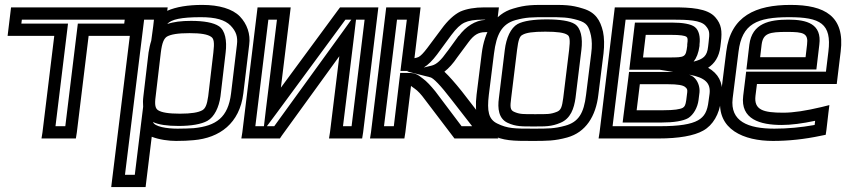

<svg xmlns="http://www.w3.org/2000/svg" viewBox="-20 -539 3446 782"><path d="M533 -418 541 -484 544 -509H519H50H25L22 -484L14 -418L11 -393H36H201L153 0L149 25H174H264H289L293 0L341 -393H505H530L533 -418ZM486 -443H322H297L294 -418L246 -25H206L254 -418L257 -443H232H67L69 -459H488L486 -443Z M697 35C724 35 748 34 768 32C875 23 956 -37 971 -158L995 -357C1001 -400 986 -442 957 -472C927 -503 872 -519 804 -519C746 -519 697 -511 661 -495L663 -509H638H548H523L520 -484L436 198L433 223H458H548H573L576 198L598 18C629 30 668 35 697 35ZM828 -147C823 -111 816 -97 804 -90C788 -81 760 -76 713 -76C666 -76 638 -81 624 -90C613 -97 609 -111 614 -147L635 -325C640 -366 648 -382 660 -390C676 -399 704 -404 752 -404C799 -404 826 -399 840 -389C851 -382 854 -366 849 -325L828 -147ZM596 -373C591 -358 588 -342 585 -325L564 -147C562 -132 562 -117 563 -104L554 -31L529 173H489L567 -459H607L604 -432L596 -373ZM878 -147 899 -325C905 -374 897 -415 872 -432C850 -447 810 -454 758 -454C719 -454 686 -450 661 -441C677 -460 718 -469 798 -469C859 -469 896 -458 919 -435C942 -411 949 -389 945 -357L921 -158C909 -61 861 -26 769 -17C751 -16 730 -15 703 -15C659 -15 610 -23 603 -42C626 -31 662 -26 707 -26C758 -26 800 -33 825 -47C853 -63 872 -102 878 -147Z M1128 13 1362 -310 1324 0 1320 25H1345H1430H1455L1459 0L1518 -484L1521 -509H1496H1379H1365L1356 -497L1124 -182L1161 -484L1164 -509H1139H1054H1029L1026 -484L967 0L963 25H988H1105H1120L1128 13ZM1430 -459H1465L1412 -25H1377L1423 -400L1430 -459ZM1055 -25H1020L1073 -459H1108L1063 -93L1055 -25ZM1097 -25H1067L1108 -80L1387 -459H1411L1378 -413L1097 -25Z M1512 25H1602H1627L1631 0L1654 -189C1656 -187 1661 -184 1669 -178C1682 -169 1695 -155 1711 -133L1825 17L1831 25H1842H1953H2010L1977 -17L1861 -167C1833 -202 1809 -229 1790 -247C1808 -261 1826 -281 1842 -305L1888 -367C1910 -397 1929 -408 1956 -408H1975H2000L2003 -433L2009 -484L2012 -509H1987H1953C1914 -509 1880 -503 1855 -492C1830 -480 1803 -455 1779 -422L1720 -343C1704 -322 1694 -312 1685 -307C1680 -305 1675 -303 1668 -302L1690 -484L1693 -509H1668H1578H1553L1550 -484L1491 0L1487 25H1512ZM1706 -264C1723 -274 1742 -293 1760 -317L1818 -396C1839 -424 1855 -439 1872 -447C1889 -455 1912 -459 1947 -459H1956V-458C1916 -456 1877 -431 1849 -393H1848L1803 -331L1802 -330C1776 -293 1758 -277 1739 -272L1706 -264ZM1544 -25 1597 -459H1637L1614 -275L1611 -250H1636C1639 -250 1642 -250 1645 -250L1638 -248L1733 -224C1745 -221 1773 -193 1819 -133L1903 -25H1860L1753 -167C1735 -189 1718 -208 1701 -220C1690 -228 1682 -235 1672 -238C1662 -242 1651 -242 1635 -242H1610L1607 -217L1584 -25H1544Z M2438 -321C2442 -355 2441 -386 2436 -410C2425 -457 2405 -489 2355 -504C2305 -520 2277 -519 2214 -519C2151 -519 2123 -520 2070 -504C1993 -482 1953 -410 1942 -321L1921 -153C1912 -78 1925 -17 1978 9C2030 35 2070 35 2146 35C2207 35 2239 35 2290 21C2366 0 2407 -66 2417 -153L2438 -321ZM2388 -321 2367 -153C2358 -77 2336 -42 2282 -27C2238 -15 2214 -15 2152 -15C2076 -15 2048 -15 2005 -36C1970 -53 1963 -86 1971 -153L1992 -321C2002 -400 2024 -441 2079 -457C2124 -469 2145 -469 2208 -469C2271 -469 2292 -469 2334 -457C2370 -446 2378 -433 2387 -394C2391 -374 2392 -351 2388 -321ZM2274 -140C2269 -103 2265 -91 2249 -84C2222 -73 2208 -74 2160 -74C2112 -74 2097 -73 2073 -84C2058 -91 2057 -103 2062 -140L2086 -336C2091 -377 2097 -392 2108 -397C2123 -406 2151 -410 2201 -410C2250 -410 2278 -406 2291 -397C2300 -392 2303 -377 2298 -336L2274 -140ZM2324 -140 2348 -336C2354 -385 2346 -425 2321 -441C2301 -454 2260 -460 2207 -460C2154 -460 2112 -454 2088 -441C2060 -425 2042 -385 2036 -336L2012 -140C2006 -97 2011 -56 2047 -39C2081 -23 2107 -24 2153 -24C2200 -24 2226 -23 2263 -39C2304 -56 2318 -97 2324 -140Z M2914 -349 2916 -366C2922 -414 2918 -440 2894 -468C2862 -506 2790 -509 2721 -509H2509H2484L2481 -484L2422 0L2418 25H2443H2662C2744 25 2807 14 2844 -7C2884 -29 2910 -75 2916 -128L2920 -157C2925 -203 2905 -240 2864 -263C2890 -280 2909 -307 2914 -349ZM2704 -305H2599L2610 -397H2712C2751 -397 2769 -394 2776 -389C2781 -385 2782 -379 2779 -358V-352C2773 -306 2771 -305 2704 -305ZM2775 -131C2772 -111 2769 -105 2761 -100C2750 -94 2726 -90 2682 -90H2573L2586 -196H2700C2741 -196 2761 -192 2770 -185C2779 -178 2780 -174 2779 -163L2775 -131ZM2825 -131 2829 -163C2831 -186 2822 -211 2805 -225C2800 -229 2794 -232 2787 -235C2853 -223 2875 -200 2870 -157L2866 -128C2861 -85 2849 -64 2823 -49C2795 -33 2746 -25 2669 -25H2475L2528 -459H2715C2782 -459 2834 -457 2854 -434C2870 -415 2871 -407 2866 -366L2864 -349C2860 -310 2844 -298 2805 -288C2817 -303 2825 -323 2829 -352V-358C2833 -388 2827 -416 2810 -429C2795 -441 2761 -447 2718 -447H2591H2566L2563 -422L2546 -280L2543 -255H2568H2667L2722 -246C2717 -246 2711 -246 2706 -246H2567H2542L2539 -221L2519 -65L2516 -40H2541H2675C2724 -40 2762 -46 2783 -58C2805 -72 2821 -101 2825 -131Z M3200 -519C3058 -519 2956 -474 2938 -329L2914 -138C2899 -11 3010 35 3128 35C3192 35 3257 28 3323 14L3343 10L3346 -10L3354 -79L3358 -111L3326 -103C3263 -88 3212 -80 3170 -80C3089 -80 3050 -91 3057 -149L3063 -197H3363H3388L3391 -222L3404 -329C3422 -473 3339 -519 3200 -519ZM3194 -469C3321 -469 3368 -443 3354 -329L3344 -247H3044H3019L3016 -222L3007 -149C2995 -53 3076 -30 3164 -30C3202 -30 3248 -36 3300 -47L3298 -30C3242 -20 3188 -15 3134 -15C3026 -15 2953 -45 2964 -138L2988 -329C3002 -442 3063 -469 3194 -469ZM3185 -409C3253 -409 3273 -404 3267 -357L3261 -306H3076L3082 -357C3088 -404 3114 -409 3185 -409ZM3191 -459C3115 -459 3043 -445 3032 -357L3023 -281L3020 -256H3045H3280H3305L3308 -281L3317 -357C3328 -442 3266 -459 3191 -459Z"/></svg>

Font: Gamestation Display Outline
Style: Italic
Weight: 400
Designer: Jonas Hecksher
Foundry: Jonas Hecksher, Playtypeª, e-types AS
Version: Version 1.003